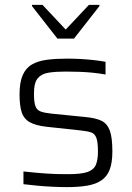

<svg xmlns="http://www.w3.org/2000/svg" viewBox="-20 -758 539 786"><path d="M255 8Q228 8 195.5 6.5Q163 5 131.5 2Q100 -1 76 -4V-56Q104 -53 127 -51Q150 -49 171 -47.5Q192 -46 213 -45.5Q234 -45 259 -45Q313 -45 338.5 -54Q364 -63 372.5 -83.5Q381 -104 381 -137Q381 -176 374.5 -193.5Q368 -211 353 -216Q338 -221 310 -224L171 -239Q126 -244 101.5 -258Q77 -272 68.5 -299.5Q60 -327 60 -371Q60 -421 73 -450.5Q86 -480 111.5 -494.5Q137 -509 173.5 -513.5Q210 -518 256 -518Q281 -518 309 -516.5Q337 -515 364 -512Q391 -509 412 -505V-453Q384 -458 358 -460.5Q332 -463 305 -464Q278 -465 248 -465Q208 -465 179 -460.5Q150 -456 134.5 -437.5Q119 -419 119 -375Q119 -342 124.5 -325Q130 -308 145.5 -302Q161 -296 189 -293L329 -279Q372 -275 395.5 -263.5Q419 -252 429.5 -223.5Q440 -195 440 -138Q440 -92 429 -63.5Q418 -35 395 -19.5Q372 -4 337 2Q302 8 255 8ZM215 -600 111 -733V-738H154L249 -637L344 -738H387V-733L283 -600Z"/></svg>

Font: Saira Thin Light
Style: Regular
Weight: 300
Version: Version 1.101